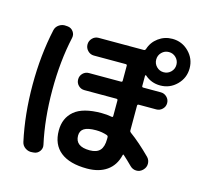

<svg xmlns="http://www.w3.org/2000/svg" viewBox="-126 -988 1252 1194"><g transform="rotate(15 500.0 -391.5)"><path d="M794 -654Q813 -635 840 -635Q867 -635 886 -654Q905 -673 905 -700Q905 -727 886 -746Q867 -765 840 -765Q813 -765 794 -746Q775 -727 775 -700Q775 -673 794 -654ZM608 -143V-154Q608 -163 600 -166Q567 -178 528 -178Q475 -178 451.5 -163Q428 -148 428 -117Q428 -47 521 -47Q566 -47 587 -70Q608 -93 608 -143ZM840 -850Q902 -850 946 -806Q990 -762 990 -700Q990 -638 946 -594Q902 -550 840 -550Q783 -550 741 -587Q740 -589 737 -588Q734 -587 734 -585V-518Q734 -510 743 -510H856Q878 -510 894.5 -494Q911 -478 911 -455Q911 -432 894.5 -416Q878 -400 856 -400H743Q734 -400 734 -391V-232Q734 -224 741 -219Q803 -174 877 -100Q893 -83 893 -59.5Q893 -36 876 -19L873 -16Q856 0 833 -0.5Q810 -1 793 -18Q761 -50 734 -74Q729 -79 727 -70Q711 -3 661 32Q611 67 534 67Q422 67 363 20Q304 -27 304 -117Q304 -197 359 -243.5Q414 -290 534 -290Q568 -290 599 -284Q608 -282 608 -291V-391Q608 -400 599 -400H393Q370 -400 354 -416Q338 -432 338 -455Q338 -478 354 -494Q370 -510 393 -510H599Q608 -510 608 -518V-615Q608 -623 599 -623H394Q371 -623 354.5 -640Q338 -657 338 -680Q338 -703 354.5 -720Q371 -737 394 -737H686Q693 -737 697 -746Q711 -792 750.5 -821Q790 -850 840 -850ZM180 57Q156 60 135.5 46.5Q115 33 110 10Q73 -159 73 -350Q73 -541 110 -710Q115 -733 135.5 -746.5Q156 -760 180 -757L192 -756Q214 -753 227 -734.5Q240 -716 235 -694Q200 -536 200 -350Q200 -164 235 -6Q240 16 227 34.5Q214 53 192 56Z"/></g></svg>

Font: Rounded Mplus 1c Bold
Style: Bold
Weight: 700
Version: Version 1.059.20150529